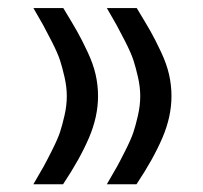

<svg xmlns="http://www.w3.org/2000/svg" viewBox="-20 -463 507 480"><path d="M247.1 -442.9H321.8Q343.8 -406.7 356 -385.3Q368.2 -363.8 382.3 -333.7Q396.5 -303.7 402.6 -276.9Q408.7 -250 408.7 -222.7Q408.7 -171.4 386 -118.4Q363.3 -65.4 321.3 -2.4H247.1Q265.6 -34.2 272.2 -45.9Q278.8 -57.6 293.2 -86.2Q307.6 -114.7 313.5 -132.3Q319.3 -149.9 325 -174.8Q330.6 -199.7 330.6 -222.7Q330.6 -245.1 325 -270Q319.3 -294.9 313.5 -312.7Q307.6 -330.6 293.2 -358.9Q278.8 -387.2 272 -399.4Q265.1 -411.6 247.1 -442.9ZM63.5 -442.9H138.2Q160.2 -406.7 172.4 -385.3Q184.6 -363.8 198.7 -333.7Q212.9 -303.7 219 -276.9Q225.1 -250 225.1 -222.7Q225.1 -171.4 202.4 -118.4Q179.7 -65.4 137.7 -2.4H63.5Q82 -34.2 88.6 -45.9Q95.2 -57.6 109.6 -86.2Q124 -114.7 129.9 -132.3Q135.7 -149.9 141.4 -174.8Q147 -199.7 147 -222.7Q147 -245.1 141.4 -270Q135.7 -294.9 129.9 -312.7Q124 -330.6 109.6 -358.9Q95.2 -387.2 88.4 -399.4Q81.5 -411.6 63.5 -442.9Z"/></svg>

Font: Shabnam FD
Style: Regular
Weight: 400
Foundry: DejaVu fonts team - Redesigned by Saber Rastikerdar - Based on Vazir font
Version: Version 5.00;October 20, 2019;FontCreator 12.0.0.2547 64-bit